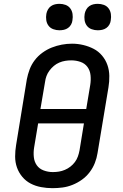

<svg xmlns="http://www.w3.org/2000/svg" viewBox="-20 -974 640 1002"><path d="M254 8Q224 8 194.5 2.5Q165 -3 140 -16Q115 -29 96.5 -51Q78 -73 68.5 -100Q59 -127 59 -157Q59 -187 64 -217L120 -560Q125 -586 134.5 -611.5Q144 -637 161 -659.5Q178 -682 201.5 -699Q225 -716 250.5 -726Q276 -736 302.5 -741Q329 -746 356 -746Q386 -746 415 -739Q444 -732 469 -719Q494 -706 512.5 -684Q531 -662 540.5 -635Q550 -608 550.5 -578Q551 -548 546 -518L489 -175Q485 -149 475 -123.5Q465 -98 448 -75.5Q431 -53 408 -36.5Q385 -20 359 -9.5Q333 1 306.5 4.5Q280 8 254 8ZM430 -405 451 -531Q455 -556 452.5 -581Q450 -606 436.5 -624.5Q423 -643 400 -651Q377 -659 352 -659Q336 -659 320.5 -656.5Q305 -654 289.5 -647.5Q274 -641 261 -630Q248 -619 238 -605.5Q228 -592 222.5 -577Q217 -562 215 -546L191 -405ZM255 -76Q255 -76 255.5 -76Q256 -76 256 -76Q272 -76 287.5 -78.5Q303 -81 318.5 -87.5Q334 -94 347.5 -104.5Q361 -115 371 -128.5Q381 -142 386.5 -157.5Q392 -173 395 -189L418 -330H179L158 -204Q154 -179 156.5 -154.5Q159 -130 172 -111.5Q185 -93 208 -84.5Q231 -76 255 -76ZM490 -816Q474 -816 458.5 -821.5Q443 -827 433.5 -839.5Q424 -852 421.5 -868.5Q419 -885 422 -902Q424 -913 430 -924Q436 -935 446 -942Q456 -949 467.5 -951.5Q479 -954 490 -954Q507 -954 522 -948.5Q537 -943 546.5 -930.5Q556 -918 558.5 -901.5Q561 -885 558 -868Q557 -857 551 -846Q545 -835 535 -828Q525 -821 513.5 -818.5Q502 -816 490 -816ZM290 -816Q274 -816 258.5 -821.5Q243 -827 233.5 -839.5Q224 -852 221.5 -868.5Q219 -885 222 -902Q224 -913 230 -924Q236 -935 246 -942Q256 -949 267.5 -951.5Q279 -954 290 -954Q307 -954 322 -948.5Q337 -943 346.5 -930.5Q356 -918 358.5 -901.5Q361 -885 358 -868Q357 -857 351 -846Q345 -835 335 -828Q325 -821 313.5 -818.5Q302 -816 290 -816Z"/></svg>

Font: Iosevka Slab MdExObl
Style: Regular
Weight: 500
Width: 7
Italic angle: -9°
Monospace: yes
Designer: Belleve Invis
Foundry: Belleve Invis
Version: Version 11.1.1; ttfautohint (v1.8.3)